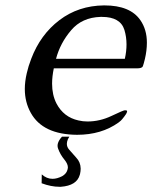

<svg xmlns="http://www.w3.org/2000/svg" viewBox="-20 -489 569 718"><path d="M211.9 22H239.3Q232.9 31.7 231 40.5Q230 44.9 230 48.8Q230 61 238.8 70.8Q250 84 265.1 100.6Q281.2 117.2 281.7 141.6Q281.7 150.9 279.3 161.6Q278.8 163.1 278.3 165Q267.1 205.1 207.5 209.5Q205.1 209.5 202.6 209.5Q170.9 209.5 135.7 196.3L136.2 163.1Q154.3 179.7 176.3 179.7Q193.4 179.7 212.4 169.9Q229.5 160.2 232.9 143.6Q233.9 140.1 233.9 137.2Q233.9 124 221.2 108.4Q205.1 88.9 197.3 66.9Q193.8 57.6 196.3 47.9Q199.7 35.2 211.9 22ZM446.8 -269Q453.1 -296.9 453.1 -322.8Q453.1 -351.1 445.3 -377Q430.2 -425.8 361.3 -425.8H356Q286.6 -423.8 246.1 -376Q205.1 -328.1 189.5 -269ZM370.6 -468.8Q466.8 -468.8 504.9 -413.6Q529.3 -378.4 529.3 -329.6Q529.3 -300.3 522 -269Q517.1 -249 514.2 -241.2Q511.2 -233.4 492.2 -233.4H181.2Q174.8 -202.6 174.8 -176.3Q174.8 -134.3 190.9 -102.5Q217.8 -50.8 273.4 -38.6Q289.6 -34.7 307.1 -34.7Q353.5 -34.7 397.5 -55.7Q441.4 -76.7 447.3 -76.7Q453.1 -76.2 454.6 -75.2Q456.1 -74.2 454.6 -69.3Q453.6 -64.5 444.8 -53.2Q436 -41.5 431.6 -37.6Q426.8 -33.7 423.3 -30.8Q359.4 15.1 268.1 15.1Q140.1 14.2 95.2 -66.9Q72.8 -106.9 72.8 -156.2Q72.8 -184.1 80.1 -215.3Q85.9 -241.2 96.7 -269Q130.9 -359.4 202.1 -413.6Q273.4 -467.8 368.7 -468.8Z"/></svg>

Font: Caudex
Style: Italic
Weight: 400
Italic angle: -13°
Version: Version 1.04